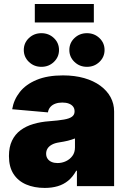

<svg xmlns="http://www.w3.org/2000/svg" viewBox="-20 -924 635 953"><path d="M202.1 8.8Q149.9 8.8 109.6 -8.5Q69.3 -25.9 46.9 -60.8Q24.4 -95.7 24.4 -149.4Q24.4 -194.3 39.6 -225.8Q54.7 -257.3 82 -277.6Q109.4 -297.9 145.8 -308.6Q182.1 -319.3 224.6 -322.3Q270 -325.7 297.6 -330.6Q325.2 -335.4 337.6 -345Q350.1 -354.5 350.1 -370.1V-372.1Q350.1 -385.7 342.5 -395.3Q335 -404.8 321.5 -409.9Q308.1 -415 289.1 -415Q270.5 -415 255.4 -409.7Q240.2 -404.3 230.5 -393.6Q220.7 -382.8 217.8 -366.2L40.5 -381.8Q48.3 -429.2 78.4 -467.3Q108.4 -505.4 162.1 -527.6Q215.8 -549.8 292.5 -549.8Q350.6 -549.8 397.7 -536.4Q444.8 -522.9 478 -498.5Q511.2 -474.1 528.8 -441.7Q546.4 -409.2 546.4 -370.6V0H361.8V-76.7H358.4Q341.3 -45.9 318.4 -27.1Q295.4 -8.3 266.4 0.2Q237.3 8.8 202.1 8.8ZM265.6 -114.7Q287.6 -114.7 307.4 -124Q327.1 -133.3 339.6 -150.4Q352.1 -167.5 352.1 -192.4V-236.8Q344.2 -233.9 335.7 -231Q327.1 -228 317.1 -225.6Q307.1 -223.1 296.6 -221.2Q286.1 -219.2 273.9 -217.3Q251.5 -213.9 237.1 -205.8Q222.7 -197.8 215.8 -186.5Q209 -175.3 209 -161.1Q209 -146.5 216.3 -136Q223.6 -125.5 236.3 -120.1Q249 -114.7 265.6 -114.7ZM411.6 -592.3Q375 -592.3 349.6 -616.7Q324.2 -641.1 324.2 -675.8Q324.2 -710.9 349.6 -735.1Q375 -759.3 411.6 -759.3Q448.2 -759.3 473.6 -735.1Q499 -710.9 499 -675.8Q499 -641.1 473.6 -616.7Q448.2 -592.3 411.6 -592.3ZM185.5 -592.3Q148.9 -592.3 123.5 -616.7Q98.1 -641.1 98.1 -675.8Q98.1 -710.9 123.5 -735.1Q148.9 -759.3 185.5 -759.3Q222.2 -759.3 247.6 -735.1Q272.9 -710.9 272.9 -675.8Q272.9 -641.1 247.6 -616.7Q222.2 -592.3 185.5 -592.3ZM445.8 -904.3V-812.5H152.8V-904.3Z"/></svg>

Font: Inter 16pt Black
Style: Regular
Weight: 900
Version: Version 4.001;git-66647c0bb